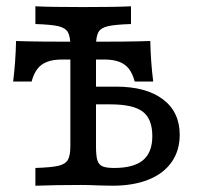

<svg xmlns="http://www.w3.org/2000/svg" viewBox="-20 -591 628 611"><path d="M203.9 -125.8V-445.2Q203.9 -475 196 -488.7Q188.1 -502.4 165.5 -507.7Q143 -512.9 92.6 -514.5V-571Q137.9 -568.5 244.7 -568.5Q352.5 -568.5 396.8 -571V-514.5Q346.2 -512.9 323.7 -507.7Q301.2 -502.5 293.3 -488.8Q285.5 -475.1 285.5 -445.2V-125.8Q285.5 -95.3 289.8 -81.2Q294.2 -67 306.1 -61.7Q318 -56.5 343.3 -56.5Q405.2 -56.5 434.9 -81Q464.7 -105.6 464.7 -157.9Q464.7 -212.7 434.1 -235.8Q403.5 -258.9 331.7 -258.9H252.2V-315.3H349.3Q445 -315.3 498.4 -275Q551.9 -234.7 551.9 -162Q551.9 -111.9 526.2 -75.2Q500.6 -38.6 452.4 -19.3Q404.2 0 338.5 0Q317.9 -0.7 298 -0.8Q261.7 -2.4 237.2 -2.4Q161.2 -2.4 92.6 0V-56.5Q143 -58.1 165.5 -63.3Q188.1 -68.5 196 -82.3Q203.9 -96 203.9 -125.8ZM31.1 -460.5Q93.9 -458.1 245.1 -458.1Q395.4 -458.1 458.2 -460.5Q459.7 -392.9 467.6 -331.5H408.7Q402.1 -356.4 390.4 -371.7Q378.6 -387 359.3 -394.3Q339.9 -401.6 311.7 -401.6H177.7Q149.4 -401.6 130.1 -394.3Q110.7 -387 99 -371.7Q87.2 -356.4 80.6 -331.5H21.8Q29.6 -392.9 31.1 -460.5Z"/></svg>

Font: Playfair Micro SmCond SmLight
Style: Regular
Weight: 360
Width: 4
Designer: Claus Eggers Sørensen
Foundry: Claus Eggers Sørensen
Version: Version 2.100;Glyphs 3.2 (3219)